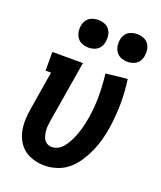

<svg xmlns="http://www.w3.org/2000/svg" viewBox="-139 -830 777 926"><g transform="rotate(20 250.0 -366.5)"><path d="M200 8Q172 8 145 0.5Q118 -7 97 -22.5Q76 -38 62.5 -61.5Q49 -85 43.5 -111Q38 -137 38.5 -165.5Q39 -194 44 -222L77 -424H49V-520H206L154 -207Q152 -194 150.5 -181.5Q149 -169 150 -156.5Q151 -144 153.5 -132Q156 -120 162 -110Q168 -100 179 -94Q190 -88 202 -88Q217 -88 231.5 -95Q246 -102 256.5 -114Q267 -126 275 -139.5Q283 -153 289.5 -167Q296 -181 301 -195.5Q306 -210 310 -224Q314 -238 317 -253Q320 -268 323 -283Q332 -340 332 -396.5Q332 -453 325 -510L435 -522Q444 -459 443.5 -396Q443 -333 433 -269Q428 -237 419.5 -206Q411 -175 397.5 -144.5Q384 -114 365.5 -85.5Q347 -57 321.5 -35Q296 -13 263.5 -2.5Q231 8 200 8ZM405 -599Q388 -599 372.5 -605Q357 -611 347.5 -624Q338 -637 335 -653.5Q332 -670 335 -687Q337 -699 343 -710Q349 -721 359 -728Q369 -735 381 -738Q393 -741 405 -741Q422 -741 437.5 -735Q453 -729 462.5 -716Q472 -703 474.5 -686.5Q477 -670 474 -653Q472 -641 466 -630Q460 -619 450 -612Q440 -605 428 -602Q416 -599 405 -599ZM205 -599Q188 -599 172.5 -605Q157 -611 147.5 -624Q138 -637 135 -653.5Q132 -670 135 -687Q137 -699 143 -710Q149 -721 159 -728Q169 -735 181 -738Q193 -741 205 -741Q222 -741 237.5 -735Q253 -729 262.5 -716Q272 -703 274.5 -686.5Q277 -670 274 -653Q272 -641 266 -630Q260 -619 250 -612Q240 -605 228 -602Q216 -599 205 -599Z"/></g></svg>

Font: Iosevka Gothic
Style: Bold Italic
Weight: 700
Italic angle: -9°
Monospace: yes
Designer: Belleve Invis
Foundry: Belleve Invis
Version: Version 15.5.1; ttfautohint (v1.8.4)